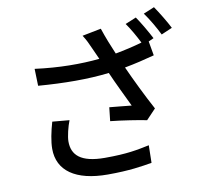

<svg xmlns="http://www.w3.org/2000/svg" viewBox="-95 -969 1190 1123"><g transform="rotate(-10 500.0 -407.5)"><path d="M189 -310C173 -255 161 -197 161 -153C161 -23 265 51 456 51C586 51 660 38 719 28L721 -76C649 -61 590 -48 456 -48C312 -48 262 -99 262 -179C262 -209 276 -266 290 -301ZM711 -798C735 -765 763 -715 783 -675C731 -660 678 -648 624 -638C602 -690 583 -736 563 -796L451 -774C470 -744 479 -725 496 -686C505 -665 514 -645 524 -624C414 -613 285 -613 141 -632L144 -531C298 -519 439 -518 564 -533C593 -466 636 -379 663 -322C631 -325 568 -332 532 -335L523 -254C591 -247 689 -232 737 -222L794 -282C750 -363 699 -468 663 -548C723 -559 785 -574 841 -589L826 -674L857 -688C837 -727 801 -789 776 -825ZM826 -839C854 -801 887 -744 908 -701L973 -729C955 -766 917 -828 891 -866Z"/></g></svg>

Font: Source Han Sans KR Medium
Style: Regular
Weight: 500
Designer: Ryoko NISHIZUKA (kana & ideographs); Paul D. Hunt (Latin, Greek & Cyrillic); Wenlong ZHANG (bopomofo); Sandoll Communica
Foundry: Adobe Systems Incorporated
Version: Version 1.001;PS 1.001;hotconv 1.0.78;makeotf.lib2.5.61930